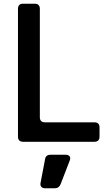

<svg xmlns="http://www.w3.org/2000/svg" viewBox="-20 -765 579 1036"><path d="M105 0Q77 0 77 -28V-717Q77 -745 105 -745H167Q195 -745 195 -717V-133Q195 -105 223 -105H489Q517 -105 517 -77V-28Q517 0 489 0ZM224 251Q210 251 203 243Q196 235 199 221L223 95Q226 70 253 70H334Q349 70 355.5 78.5Q362 87 356 102L307 229Q298 251 275 251Z"/></svg>

Font: Pitagon Sans Text SemiBold
Style: Regular
Weight: 600
Designer: Travis Tran
Foundry: Pitagon
Version: Version 1.001; ttfautohint (v1.8.4.7-5d5b);gftools[0.9.26]